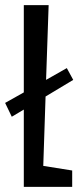

<svg xmlns="http://www.w3.org/2000/svg" viewBox="-43 -730 327 750"><path d="M50 -302 3 -274 -23 -328 50 -369V-710H147L137 -418L218 -464L243 -418L135 -353L126 -82L239 -64V0H50Z"/></svg>

Font: Bahianita
Style: Regular
Weight: 400
Designer: Pablo Cosgaya & Dani Raskovsky
Foundry: Pablo Cosgaya & Dani Raskovsky
Version: Version 1.008